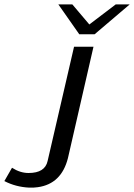

<svg xmlns="http://www.w3.org/2000/svg" viewBox="-130 -686 614 879"><path d="M137 -666H201L279 -574L400 -666H464L303 -529H233ZM-110 143 -75 82Q-38 106 1 106Q76 106 88 51L209 -472H298L181 38Q151 156 43 171Q22 174 4 173Q-58 170 -110 143Z"/></svg>

Font: Coval
Style: Book Italic
Weight: 350
Foundry: Context Ltd
Version: Version 001.000